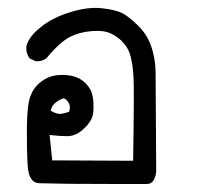

<svg xmlns="http://www.w3.org/2000/svg" viewBox="-20 -307 540 488"><path d="M158.2 160.2Q101.6 159.2 80.1 158.7Q53.2 158.2 50.3 114.3Q47.9 75.2 48.3 18.1Q48.8 -40 57.1 -62Q65.4 -84.5 82.8 -98.1Q100.1 -111.8 120.1 -115.2Q139.6 -118.2 160.2 -114.7Q167.5 -113.3 173.8 -110.8Q180.2 -108.4 186.3 -104.5Q192.4 -100.6 197.5 -95.5Q202.6 -90.3 206.5 -84.5Q210.4 -78.6 212.9 -71.8Q215.3 -64.9 216.3 -57.6Q218.8 -37.1 216.8 -19.5Q214.4 0 193.8 19.5Q173.3 39.1 150.9 39.1Q142.1 39.1 130.6 38.3Q119.1 37.6 106 36.1L112.8 100.6L318.4 101.6Q321.3 -83.5 319.3 -111.8Q318.4 -126.5 316.7 -138.9Q314.9 -151.4 312.5 -161.6Q308.1 -181.6 294.4 -197.3Q291 -201.2 287.4 -204.6Q283.7 -208 279.5 -211.2Q275.4 -214.4 271 -217Q266.6 -219.7 262.2 -221.7Q244.1 -230.5 213.4 -228Q182.1 -225.6 157.2 -212.9Q145.5 -207 130.4 -193.4Q115.2 -179.7 98.1 -159.2L97.7 -158.7H97.2Q86.9 -150.4 71.8 -151.4H70.8L69.8 -151.9L57.1 -157.7L55.7 -158.2L54.7 -159.7Q45.9 -171.9 46.9 -188V-188.5V-189Q53.2 -214.4 84 -238.3Q113.3 -262.2 158.2 -275.9Q203.6 -290 238.3 -286.1Q255.9 -284.2 268.3 -281.2Q280.8 -278.3 289.1 -274.4Q297.4 -270.5 307.4 -262.7Q317.4 -254.9 329.6 -243.2Q354.5 -219.2 364.7 -188Q368.2 -177.7 370.6 -166.5Q373 -155.3 374.3 -143.6Q375.5 -131.8 375.5 -119.1Q376 -82 377 128.9V129.4Q373.5 160.2 354 160.6Q339.8 161.1 158.2 160.2ZM155.8 -23.4Q160.6 -37.1 152.8 -48.3Q145.5 -59.1 138.2 -56.2Q135.7 -55.2 133.8 -54.2Q131.8 -53.2 129.6 -52Q127.4 -50.8 125.5 -49.3Q123.5 -47.9 121.8 -46.4Q120.1 -44.9 118.2 -43.5Q111.3 -37.1 108.9 -25.4Q125.5 -16.1 135.7 -17.6Q141.6 -18.6 146.7 -20Q151.9 -21.5 155.8 -23.4Z"/></svg>

Font: NaikaiFont
Style: SemiBold
Weight: 600
Version: Version 1.89